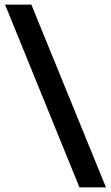

<svg xmlns="http://www.w3.org/2000/svg" viewBox="-20 -693 483 836"><path d="M441.5 123H326L2 -673H116.5Z"/></svg>

Font: Anek Telugu Medium SemiBold
Style: Regular
Weight: 600
Version: Version 1.003